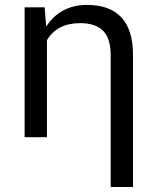

<svg xmlns="http://www.w3.org/2000/svg" viewBox="-20 -558 640 781"><path d="M521 -334.5V202.6H430.2V-332.5Q430.2 -402.8 398.9 -433.3Q367.7 -463.9 305.7 -463.9Q212.4 -463.9 170.9 -394.5V0H80.1V-528.3H161.6L168 -450.2Q225.1 -537.1 332.5 -538.1Q521 -538.1 521 -334.5Z"/></svg>

Font: RobotoMono-Regular
Style: Regular
Weight: 400
Designer: Google
Version: Version 2.000985; 2015; ttfautohint (v1.3)